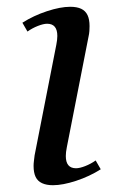

<svg xmlns="http://www.w3.org/2000/svg" viewBox="-20 -530 364 566"><path d="M136 16Q117 16 104 10Q91 4 85 -8.5Q79 -21 79 -41Q79 -48 80 -55.5Q81 -63 82 -72L146 -398Q149 -413 149 -424Q149 -460 119 -460Q108 -460 91.5 -453.5Q75 -447 61 -437L46 -463Q79 -484 118.5 -497Q158 -510 187 -510Q207 -510 219.5 -504Q232 -498 238 -485.5Q244 -473 244 -453Q244 -446 243.5 -438.5Q243 -431 241 -422L177 -96Q174 -81 174 -70Q174 -34 204 -34Q215 -34 231.5 -40.5Q248 -47 262 -57L277 -31Q244 -10 204.5 3Q165 16 136 16Z"/></svg>

Font: Wittgenstein
Style: Italic
Weight: 400
Italic angle: -11°
Designer: Jörg Drees
Foundry: Jörg Drees
Version: Version 1.500